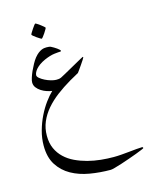

<svg xmlns="http://www.w3.org/2000/svg" viewBox="-118 -519 747 946"><g transform="rotate(-15 255.0 -46.0)"><path d="M510.3 288.1Q510.3 289.1 498.3 294.2Q486.3 299.3 468 306.2Q449.7 313 427.5 320.8Q405.3 328.6 385 335.2Q364.7 341.8 349.1 345.9Q333.5 350.1 328.1 350.1Q273.9 350.1 222.2 341.3Q170.4 332.5 129.6 309.8Q88.9 287.1 64 248.3Q39.1 209.5 39.1 149.9Q39.1 111.8 49.6 74.2Q60.1 36.6 76.4 3.4Q92.8 -29.8 112.3 -56.4Q131.8 -83 149.9 -100.1Q138.2 -101.6 123.3 -106.4Q108.4 -111.3 95.5 -119.6Q82.5 -127.9 73.7 -139.4Q64.9 -150.9 64.9 -166Q64.9 -174.8 69.6 -189.5Q74.2 -204.1 81.5 -220.5Q88.9 -236.8 97.7 -252.7Q106.4 -268.6 115.2 -279.8Q125.5 -292.5 134.8 -299.6Q144 -306.6 152.1 -310.1Q160.2 -313.5 167 -314.2Q173.8 -314.9 178.2 -314.9Q184.1 -314.9 190.7 -314.2Q197.3 -313.5 201.2 -311Q207 -308.1 214.4 -303.7Q221.7 -299.3 227.8 -294.9Q233.9 -290.5 238 -286.6Q242.2 -282.7 242.2 -280.8Q242.2 -279.8 241.7 -278.8Q240.7 -276.9 239.3 -276.9Q228.5 -276.9 207 -274.2Q185.5 -271.5 156.2 -258.8Q138.7 -251 126.7 -242.2Q114.7 -233.4 107.4 -224.9Q100.1 -216.3 96.7 -208.5Q93.3 -200.7 93.3 -194.8Q93.3 -187.5 103.3 -179.2Q113.3 -170.9 127.4 -163.8Q141.6 -156.7 157 -152.3Q172.4 -147.9 183.1 -147.9Q186 -147.9 194.1 -148.4Q202.1 -148.9 209 -152.3Q218.3 -157.2 231 -164.1Q243.7 -170.9 257.8 -179Q272 -187 286.1 -194.8Q300.3 -202.6 311.5 -209Q322.8 -215.3 330.1 -219.2Q337.4 -223.1 337.9 -223.1Q340.3 -223.1 340.3 -220.2Q340.3 -218.8 333.7 -208.5Q327.1 -198.2 318.8 -186.3Q310.5 -174.3 303.2 -164.1Q295.9 -153.8 294.9 -152.8Q292 -150.4 278.8 -143.6Q265.6 -136.7 249 -127Q210 -104 176.8 -78.9Q143.6 -53.7 119.1 -25.1Q94.7 3.4 80.8 36.1Q66.9 68.8 66.9 106.9Q66.9 144 79.6 172.1Q92.3 200.2 114.3 220.9Q136.2 241.7 165.3 255.4Q194.3 269 226.8 277.6Q259.3 286.1 293.2 289.6Q327.1 293 358.9 293Q377 293 397.9 291.3Q418.9 289.6 439 287.6Q459 285.6 476.3 283.9Q493.7 282.2 504.9 282.2Q510.3 282.2 510.3 288.1ZM199.2 -409.7Q199.2 -407.7 194.8 -400.1Q190.4 -392.6 184.8 -384Q179.2 -375.5 173.6 -368.7Q168 -361.8 166 -361.8Q165 -361.8 158 -366.2Q150.9 -370.6 142.8 -376.2Q134.8 -381.8 128.4 -387.2Q122.1 -392.6 122.1 -394.5Q122.1 -396.5 126.7 -404.1Q131.3 -411.6 137 -420.2Q142.6 -428.7 147.9 -435.5Q153.3 -442.4 154.8 -442.4Q156.7 -442.4 164.1 -437.7Q171.4 -433.1 179.2 -427.2Q187 -421.4 193.1 -416Q199.2 -410.6 199.2 -409.7Z"/></g></svg>

Font: Scheherazade
Style: Regular
Weight: 400
Designer: SIL International
Foundry: SIL International
Version: Version 2.100 (build 932/914)